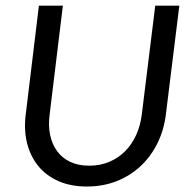

<svg xmlns="http://www.w3.org/2000/svg" viewBox="-20 -662 682 689"><path d="M300.3 -67.4Q339.4 -67.4 371.8 -81.1Q404.3 -94.7 428.7 -119.1Q453.1 -143.6 468.5 -177.2Q483.9 -210.9 488.8 -251L537.1 -641.6H623.5L575.2 -251Q568.4 -195.8 545.2 -148.4Q522 -101.1 485.1 -66.4Q448.2 -31.7 399.2 -12.2Q350.1 7.3 291.5 7.3Q233.4 7.3 189.5 -12.2Q145.5 -31.7 117.2 -66.4Q88.9 -101.1 77.1 -148.4Q65.4 -195.8 72.3 -251L119.6 -641.6H205.6L158.2 -251.5Q152.8 -211.4 159.9 -177.7Q167 -144 185.1 -119.4Q203.1 -94.7 232.2 -81.1Q261.2 -67.4 300.3 -67.4Z"/></svg>

Font: Carlito
Style: Italic
Weight: 400
Italic angle: -7°
Designer: Lukasz Dziedzic
Foundry: tyPoland Lukasz Dziedzic
Version: Version 1.104